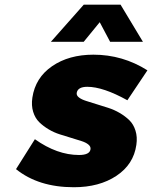

<svg xmlns="http://www.w3.org/2000/svg" viewBox="-20 -785 645 814"><path d="M47.9 -67.9 127.9 -194.8Q222.2 -127.9 314.9 -127.9Q360.8 -127.9 363.8 -152.8Q365.2 -163.6 354.5 -172.4Q343.8 -181.2 325.2 -187Q306.6 -192.9 282.7 -200.2Q258.8 -207.5 233.9 -215.3Q209 -223.1 186 -236.8Q163.1 -250.5 146 -267.3Q128.9 -284.2 120.6 -311Q112.3 -337.9 117.2 -371.1Q129.9 -455.6 200.9 -504.4Q272 -553.2 376 -553.2Q500 -553.2 605 -486.8L520 -359.9Q417 -417 350.1 -417Q309.6 -417 305.2 -391.1Q303.7 -380.4 314.7 -371.8Q325.7 -363.3 345 -357.2Q364.3 -351.1 388.7 -343.5Q413.1 -335.9 438.5 -327.9Q463.9 -319.8 487.3 -306.2Q510.7 -292.5 528.3 -275.4Q545.9 -258.3 554.4 -231.2Q563 -204.1 558.1 -170.9Q546.4 -87.9 473.6 -39.6Q400.9 8.8 293 8.8Q143.1 8.8 47.9 -67.9ZM195.8 -607.9 335 -765.1H491.2L585.9 -607.9H446.8L402.8 -690.9L335 -607.9Z"/></svg>

Font: Trueno ExtraBold
Style: Italic
Weight: 800
Designer: Julieta Ulanovsky
Foundry: Julieta Ulanovsky
Version: Version 3.001b | FøM Fix